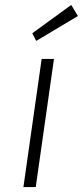

<svg xmlns="http://www.w3.org/2000/svg" viewBox="-20 -759 336 779"><path d="M75 0 149 -520H199L125 0ZM127 -593 111 -624 269 -739 296 -694Z"/></svg>

Font: Lexend ExtLt
Style: Italic
Weight: 250
Italic angle: -8.13011°
Designer: Bonnie Shaver-Troup, Thomas Jockin
Foundry: Lexend
Version: Version 1.007